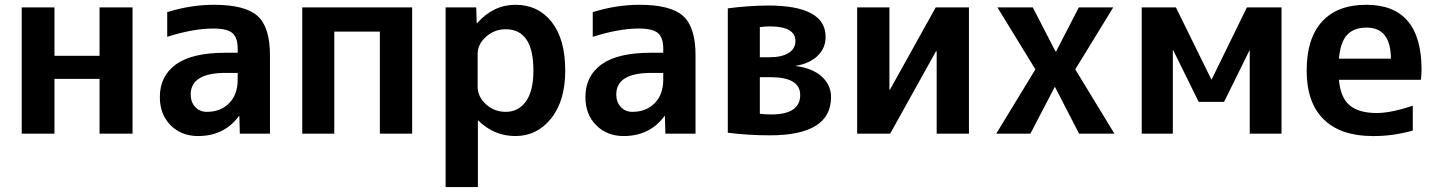

<svg xmlns="http://www.w3.org/2000/svg" viewBox="-20 -550 5908 790"><path d="M204.1 -225.6V0H69.3V-519.5H204.1V-320.3H389.6V-519.5H525.4V0H389.6V-225.6Z M860.4 -530.3Q988.3 -530.3 1039.6 -484.4Q1090.8 -438.5 1090.8 -323.2V0H966.8L964.8 -72.3H962.9Q902.3 9.8 794.9 9.8Q726.6 9.8 682.1 -34.7Q637.7 -79.1 637.7 -150.4Q637.7 -237.3 704.1 -285.2Q770.5 -333 908.2 -333H958V-349.6Q958 -395.5 936 -414.1Q914.1 -432.6 857.4 -432.6Q774.4 -432.6 668 -398.4V-500Q764.6 -530.3 860.4 -530.3ZM958 -250H908.2Q765.6 -250 764.6 -162.1Q764.6 -129.9 783.2 -109.9Q801.8 -89.8 831.1 -89.8Q887.7 -89.8 922.9 -125.5Q958 -161.1 958 -222.7Z M1223.6 -519.5H1675.8V0H1543V-419.9H1355.5V0H1223.6Z M1813.5 -519.5H1939.5L1941.4 -455.1H1943.4Q2010.7 -530.3 2100.6 -530.3Q2194.3 -530.3 2250 -459.5Q2305.7 -388.7 2305.7 -259.8Q2305.7 -134.8 2247.6 -62.5Q2189.5 9.8 2100.6 9.8Q2013.7 9.8 1948.2 -53.7H1946.3V219.7H1813.5ZM2174.8 -259.8Q2174.8 -429.7 2060.5 -429.7Q2014.6 -429.7 1980 -398.9Q1945.3 -368.2 1945.3 -328.1V-192.4Q1945.3 -152.3 1979.5 -121.1Q2013.7 -89.8 2060.5 -89.8Q2113.3 -89.8 2144 -132.8Q2174.8 -175.8 2174.8 -259.8Z M2611.3 -530.3Q2739.3 -530.3 2790.5 -484.4Q2841.8 -438.5 2841.8 -323.2V0H2717.8L2715.8 -72.3H2713.9Q2653.3 9.8 2545.9 9.8Q2477.5 9.8 2433.1 -34.7Q2388.7 -79.1 2388.7 -150.4Q2388.7 -237.3 2455.1 -285.2Q2521.5 -333 2659.2 -333H2709V-349.6Q2709 -395.5 2687 -414.1Q2665 -432.6 2608.4 -432.6Q2525.4 -432.6 2418.9 -398.4V-500Q2515.6 -530.3 2611.3 -530.3ZM2709 -250H2659.2Q2516.6 -250 2515.6 -162.1Q2515.6 -129.9 2534.2 -109.9Q2552.7 -89.8 2582 -89.8Q2638.7 -89.8 2673.8 -125.5Q2709 -161.1 2709 -222.7Z M3106.4 -82Q3129.9 -79.1 3153.3 -79.1Q3272.5 -79.1 3272.5 -159.2Q3272.5 -232.4 3150.4 -232.4H3106.4ZM3106.4 -314.5H3147.5Q3196.3 -314.5 3224.6 -332Q3252.9 -349.6 3252.9 -380.9Q3252.9 -440.4 3150.4 -441.4Q3127 -441.4 3106.4 -438.5ZM3399.4 -150.4Q3399.4 6.8 3147.5 6.8Q3059.6 6.8 2974.6 -3.9V-515.6Q3054.7 -526.4 3139.6 -527.3Q3377.9 -527.3 3377 -397.5Q3377 -352.5 3344.7 -320.8Q3312.5 -289.1 3254.9 -279.3V-278.3Q3323.2 -269.5 3361.3 -234.9Q3399.4 -200.2 3399.4 -150.4Z M3639.6 -519.5V-180.7H3641.6L3830.1 -519.5H3966.8V0H3834V-338.9H3831.1L3642.6 0H3506.8V-519.5Z M4084 -519.5H4229.5L4323.2 -337.9H4325.2L4418.9 -519.5H4560.5L4404.3 -264.6L4565.4 0H4419.9L4321.3 -191.4H4319.3L4219.7 0H4079.1L4240.2 -264.6Z M5121.1 -342.8 5016.6 -130.9H4912.1L4807.6 -342.8H4805.7V0H4677.7V-519.5H4818.4L4963.9 -223.6H4965.8L5110.4 -519.5H5252.9V0H5122.1V-342.8Z M5793 -12.7Q5709 10.7 5627.9 9.8Q5497.1 9.8 5426.8 -58.6Q5356.4 -127 5356.4 -259.8Q5356.4 -391.6 5419.4 -460.9Q5482.4 -530.3 5601.6 -530.3Q5829.1 -530.3 5829.1 -262.7Q5829.1 -243.2 5826.2 -221.7H5489.3Q5495.1 -149.4 5532.7 -117.2Q5570.3 -85 5644.5 -85Q5704.1 -85 5793 -115.2ZM5489.3 -308.6H5703.1Q5702.1 -436.5 5603.5 -436.5Q5550.8 -436.5 5522.9 -406.7Q5495.1 -377 5489.3 -308.6Z"/></svg>

Font: Mgen+ 1c bold
Style: Bold
Weight: 700
Designer: [Source Han Sans]
Ryoko NISHIZUKA  (kana & ideographs); Paul D. Hunt (Latin, Greek & Cyrillic); Wenlong ZHANG  (bopomofo
Version: Version 1.059.20150602